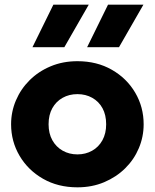

<svg xmlns="http://www.w3.org/2000/svg" viewBox="-20 -787 663 822"><path d="M311.5 15Q228 15 164 -21.8Q100 -58.5 63.8 -120Q27.5 -181.5 27.5 -255Q27.5 -308.5 48.2 -357.2Q69 -406 107 -443.8Q145 -481.5 197 -503.2Q249 -525 311.5 -525Q395 -525 459 -488.2Q523 -451.5 559 -390Q595 -328.5 595 -255Q595 -201.5 574.5 -152.8Q554 -104 516 -66.5Q478 -29 426 -7Q374 15 311.5 15ZM311.5 -126Q346.5 -126 374.5 -141.8Q402.5 -157.5 418.5 -186.5Q434.5 -215.5 434.5 -255Q434.5 -295 418.8 -323.8Q403 -352.5 375 -368.2Q347 -384 311.5 -384Q276 -384 248 -368.2Q220 -352.5 204 -323.8Q188 -295 188 -255Q188 -215.5 204.2 -186.5Q220.5 -157.5 248.5 -141.8Q276.5 -126 311.5 -126ZM353 -585 442.5 -767H594L489.5 -585ZM119 -585 208.5 -767H360L255.5 -585Z"/></svg>

Font: Geologica Cursive
Style: Bold
Weight: 700
Designer: Sindre Bremnes, Frode Helland
Foundry: Monokrom Skriftforlag AS
Version: Version 1.010;gftools[0.9.28]